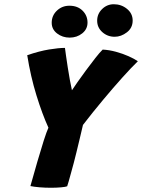

<svg xmlns="http://www.w3.org/2000/svg" viewBox="-20 -888 670 906"><path d="M208.5 -285.5Q179.5 -349 152 -438Q124.5 -527 108.5 -627.5Q165.5 -647 211.2 -654.5Q257 -662 286.5 -662Q288 -650.5 291.5 -625.2Q295 -600 299.8 -569.5Q304.5 -539 309.8 -510Q315 -481 319.5 -462Q328 -475 346.2 -501.2Q364.5 -527.5 386.8 -557.5Q409 -587.5 429.8 -614Q450.5 -640.5 464.5 -654Q494.5 -652.5 526.8 -643.8Q559 -635 586.5 -622.8Q614 -610.5 630.5 -599Q600 -569.5 557.5 -522.2Q515 -475 466.8 -417.2Q418.5 -359.5 371.5 -298.5Q364.5 -268 356.2 -233.5Q348 -199 340.5 -168.5Q333 -138 328 -119Q322 -97 315.5 -73.2Q309 -49.5 304 -31.8Q299 -14 297 -9Q290 -6 268.2 -4Q246.5 -2 220.5 -2Q193 -2 166.5 -4.2Q140 -6.5 123.5 -10Q140 -68.5 156.2 -124.8Q172.5 -181 186.2 -224Q200 -267 208.5 -285.5ZM521 -714.5Q487.5 -714.5 463 -736.2Q438.5 -758 438.5 -790.5Q438.5 -822.5 461.8 -845.2Q485 -868 517 -868Q552.5 -868 579.2 -846.2Q606 -824.5 606 -791Q606 -756.5 578.8 -735.5Q551.5 -714.5 521 -714.5ZM308.5 -710.5Q275 -710.5 249.5 -730Q224 -749.5 224 -780.5Q224 -814.5 248.5 -837.8Q273 -861 307.5 -861Q346 -861 369.5 -837.8Q393 -814.5 393 -781.5Q393 -750.5 368 -730.5Q343 -710.5 308.5 -710.5Z"/></svg>

Font: Grandstander ExtraBold
Style: Italic
Weight: 800
Italic angle: -15°
Designer: Tyler Finck
Foundry: Etcetera Type Co
Version: Version 1.200; ttfautohint (v1.8.3)